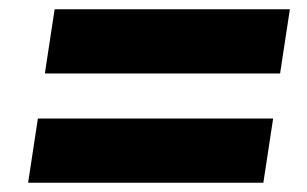

<svg xmlns="http://www.w3.org/2000/svg" viewBox="-20 -547 661 413"><path d="M76.5 -389 97.5 -527H603.5L582.5 -389ZM40.5 -154 61.5 -292H567.5L546.5 -154Z"/></svg>

Font: Public Sans Black
Style: Italic
Weight: 900
Italic angle: -8°
Designer: The Public Sans project authors (U.S. Web Design System). Libre Franklin designed by Pablo Impallari and Rodrigo Fuenzal
Version: Version 1.007; ttfautohint (v1.8.1) -l 8 -r 50 -G 200 -x 14 